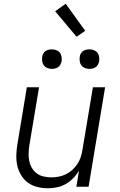

<svg xmlns="http://www.w3.org/2000/svg" viewBox="-20 -995 640 1023"><path d="M235 8Q206 8 178 1Q150 -6 128.5 -22Q107 -38 92.5 -62Q78 -86 72 -113Q66 -140 67 -169.5Q68 -199 73 -228L123 -530H188L136 -218Q133 -198 132.5 -177Q132 -156 136 -136.5Q140 -117 150 -100Q160 -83 175.5 -71.5Q191 -60 211 -55Q231 -50 252 -50Q252 -50 252.5 -50Q253 -50 253 -50Q272 -50 291.5 -53.5Q311 -57 330 -66Q349 -75 364.5 -89Q380 -103 391.5 -120Q403 -137 409.5 -156Q416 -175 419 -195L475 -530H540L452 0H387L401 -87Q389 -65 370.5 -46Q352 -27 330 -14.5Q308 -2 283.5 3Q259 8 235 8ZM456 -628Q444 -628 432.5 -632.5Q421 -637 414 -646Q407 -655 405 -667.5Q403 -680 405 -693Q406 -701 410.5 -709.5Q415 -718 422.5 -723Q430 -728 439 -730Q448 -732 456 -732Q469 -732 480.5 -727.5Q492 -723 499 -714Q506 -705 508 -692.5Q510 -680 508 -667Q506 -659 501.5 -650.5Q497 -642 489.5 -637Q482 -632 473.5 -630Q465 -628 456 -628ZM256 -628Q244 -628 232.5 -632.5Q221 -637 214 -646Q207 -655 205 -667.5Q203 -680 205 -693Q206 -701 210.5 -709.5Q215 -718 222.5 -723Q230 -728 239 -730Q248 -732 256 -732Q269 -732 280.5 -727.5Q292 -723 299 -714Q306 -705 308 -692.5Q310 -680 308 -667Q306 -659 301.5 -650.5Q297 -642 289.5 -637Q282 -632 273.5 -630Q265 -628 256 -628ZM388 -799 274 -935 330 -975 434 -831Z"/></svg>

Font: Iosevka Curly LtExObl
Style: Regular
Weight: 300
Width: 7
Italic angle: -9°
Monospace: yes
Designer: Belleve Invis
Foundry: Belleve Invis
Version: Version 11.1.0; ttfautohint (v1.8.3)